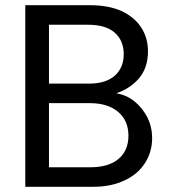

<svg xmlns="http://www.w3.org/2000/svg" viewBox="-20 -717 653 737"><path d="M426 -359C426 -359 426 -359 426 -359C463 -371 492 -391 515 -418C537 -445 548 -479 548 -520C548 -520 548 -520 548 -520C548 -553 540 -583 523 -610C506 -637 481 -658 448 -674C415 -689 374 -697 327 -697C327 -697 77 -697 77 -697C77 -697 77 0 77 0C77 0 337 0 337 0C337 0 337 0 337 0C384 0 424 -8 459 -25C493 -41 519 -63 537 -92C555 -120 564 -152 564 -187C564 -187 564 -187 564 -187C564 -215 558 -241 546 -266C533 -291 517 -311 496 -328C475 -345 451 -355 426 -359ZM168 -622C168 -622 319 -622 319 -622C319 -622 319 -622 319 -622C363 -622 397 -612 420 -592C443 -572 455 -544 455 -509C455 -509 455 -509 455 -509C455 -474 443 -446 420 -426C397 -406 364 -396 321 -396C321 -396 168 -396 168 -396C168 -396 168 -622 168 -622ZM329 -75C329 -75 168 -75 168 -75C168 -75 168 -321 168 -321C168 -321 326 -321 326 -321C326 -321 326 -321 326 -321C371 -321 406 -310 433 -288C460 -265 473 -235 473 -196C473 -196 473 -196 473 -196C473 -158 460 -128 435 -107C410 -86 374 -75 329 -75Z"/></svg>

Font: Girnar Poppins
Style: Regular
Weight: 500
Designer: Ninad Kale (Devanagari), Jonny Pinhorn (Latin)
Foundry: Indian Type Foundry
Version: ""